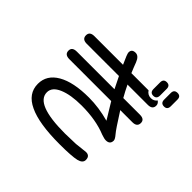

<svg xmlns="http://www.w3.org/2000/svg" viewBox="-183 -1041 1366 1366"><g transform="rotate(45 500.0 -358.0)"><path d="M602 -572 624 -528 646 -488 647 -485H815Q862 -485 862 -448Q862 -409 815 -409H693Q771 -286 790 -265Q814 -237 814 -223Q814 -184 772 -184Q756 -184 725 -195Q620 -238 476 -238Q367 -238 300.5 -209.5Q234 -181 234 -130Q234 -13 532 -13L640 -16L732 -26Q771 -26 771 15Q771 46 727 57Q680 68 559 68Q351 68 249 19Q146 -29 146 -127Q146 -216 231.5 -265.5Q317 -315 473 -315Q572 -315 677 -286L602 -409H181Q133 -409 133 -448Q133 -485 181 -485H559L515 -574H191Q144 -574 144 -613Q144 -651 191 -651H479Q444 -726 444 -741Q444 -775 482 -775Q514 -775 532 -729Q544 -696 563 -651H736Q754 -623 787 -623Q816 -623 833 -646Q852 -633 852 -613Q852 -574 805 -574H600ZM754 -749Q754 -784 787 -784Q820 -784 820 -749V-683Q820 -647 787 -647Q754 -647 754 -683ZM861 -749Q861 -784 895 -784Q928 -784 928 -749V-683Q928 -647 895 -647Q861 -647 861 -683Z"/></g></svg>

Font: 寒蝉全圆体
Style: Regular
Weight: 400
Designer: Warren2060
      Designed by Motoya company      

      [Varela Round]
      Joe Prince(Latin component); Avraham Cornf
Foundry: ChillType
Version: Version 3.200